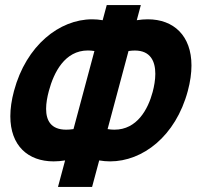

<svg xmlns="http://www.w3.org/2000/svg" viewBox="-20 -740 788 760"><path d="M209.5 0H344.5L372.7 -105C386.9 -102.5 401.4 -101.2 415.8 -101.2C544.4 -101.2 675.2 -200.2 723.4 -380C733.3 -416.9 737.9 -450.6 737.9 -480.8C737.9 -598.4 667.8 -663.6 565 -663.6C551 -663.6 536.5 -662.4 521.4 -660L537.5 -720H402.5L386.4 -660C372.6 -662.4 358.7 -663.6 344.8 -663.6C215.6 -663.6 83.7 -560.5 35.4 -380C25.5 -343.2 20.9 -309.7 20.9 -279.8C20.9 -163.8 90.4 -101.2 192.5 -101.2C207 -101.2 222 -102.5 237.7 -105ZM270.9 -229C260.4 -227.4 250.8 -226.7 242.1 -226.7C181.6 -226.7 162.5 -263.1 162.5 -309.3C162.5 -331.6 167 -356.2 173.4 -380C193 -453.4 236.5 -540.2 327.8 -540.2C336 -540.2 344.6 -539.5 353.7 -538ZM405.9 -229 488.7 -538C497.7 -539.4 506.1 -540 513.8 -540C575.9 -540 594.8 -497 594.8 -447.8C594.8 -423.9 590.3 -398.6 584.3 -376C566 -307.6 522.6 -226.7 433 -226.7C424.4 -226.7 415.4 -227.4 405.9 -229Z"/></svg>

Font: Manrope
Style: ExtraBoldItalic
Weight: 800
Italic angle: -15°
Designer: Mikhail Sharanda
Foundry: Mikhail Sharanda
Version: Version 4.502;hotconv 1.0.109;makeotfexe 2.5.65596